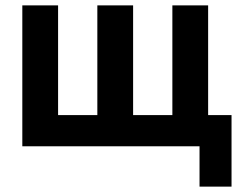

<svg xmlns="http://www.w3.org/2000/svg" viewBox="-20 -544 899 714"><path d="M63 0V-524H196V-116H342V-524H475V-116H621V-524H754V-116H841V150H722V0Z"/></svg>

Font: Raleway
Style: Bold
Weight: 700
Designer: Matt McInerney, Pablo Impallari, Rodrigo Fuenzalida
Foundry: Matt McInerney, Pablo Impallari, Rodrigo Fuenzalida
Version: Version 3.000